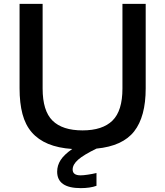

<svg xmlns="http://www.w3.org/2000/svg" viewBox="-20 -761 852 991"><path d="M397 210Q275 210 275 125Q275 93 293 65Q311 37 353 8Q280 3 228.5 -18.5Q177 -40 144 -78Q111 -116 96 -172.5Q81 -229 81 -305V-741H200V-304Q200 -189 251 -138.5Q302 -88 406 -88Q509 -88 560.5 -138.5Q612 -189 612 -304V-741H732V-305Q732 -159 672.5 -83Q613 -7 478 6Q412 38 383.5 63Q355 88 355 114Q355 144 396 144Q410 144 433.5 140.5Q457 137 478 132V198Q462 204 441 207Q420 210 397 210Z"/></svg>

Font: Encode Sans Wide
Style: Medium
Weight: 500
Designer: Pablo Impallari, Andres Torresi
Foundry: Pablo Impallari, Andres Torresi
Version: Version 1.000; ttfautohint (v1.00) -l 8 -r 50 -G 200 -x 14 -